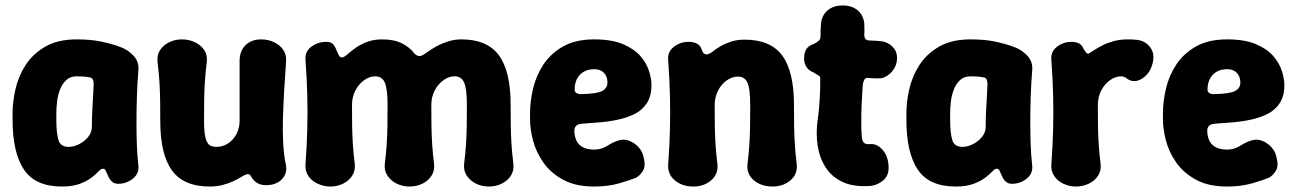

<svg xmlns="http://www.w3.org/2000/svg" viewBox="-20 -663 4742 702"><path d="M206 19Q109 19 67.5 -43Q26 -105 26 -225V-250Q26 -292 37 -339Q48 -386 74.5 -426.5Q101 -467 146.5 -493Q192 -519 261 -519Q312 -519 350 -511Q388 -503 418 -492Q447 -482 468 -459.5Q489 -437 486 -406Q482 -357 480.5 -309Q479 -261 479 -216.5Q479 -172 480.5 -131.5Q482 -91 486 -58Q489 -28 465.5 -9.5Q442 9 412 9Q399 9 390.5 2Q382 -5 376 -18Q370 -30 367 -38Q364 -46 356 -46Q349 -46 340 -36Q331 -26 314.5 -13.5Q298 -1 272 9Q246 19 206 19ZM231 -126Q250 -126 269.5 -136Q289 -146 302.5 -162.5Q316 -179 316 -200Q316 -228 317 -250.5Q318 -273 319.5 -295.5Q321 -318 322 -345Q325 -379 308 -380Q300 -382 287.5 -383Q275 -384 261 -384Q237 -384 222 -370Q207 -356 199 -334.5Q191 -313 188.5 -290.5Q186 -268 186 -250V-225Q186 -177 193.5 -151.5Q201 -126 231 -126Z M1025 -62Q1032 -31 1011.5 -8.5Q991 14 952 14Q933 14 919.5 5.5Q906 -3 898 -18Q895 -24 891 -25.5Q887 -27 882 -26Q873 -23 861 -15.5Q849 -8 832 0Q815 8 793.5 13.5Q772 19 746 19Q652 19 609 -39.5Q566 -98 566 -221Q566 -263 565.5 -296Q565 -329 563 -362.5Q561 -396 556 -436Q553 -461 565 -479.5Q577 -498 598.5 -508.5Q620 -519 645 -519Q671 -519 693 -508.5Q715 -498 727 -479.5Q739 -461 736 -436Q731 -396 729 -362.5Q727 -329 726.5 -296Q726 -263 726 -221Q726 -184 730.5 -163Q735 -142 744.5 -134Q754 -126 771 -126Q794 -126 813 -138Q832 -150 844 -172Q856 -194 856 -221Q856 -263 856 -297Q856 -331 856 -364.5Q856 -398 856 -440Q856 -476 877.5 -497.5Q899 -519 935 -519Q960 -519 981.5 -509Q1003 -499 1015.5 -481Q1028 -463 1026 -438Q1022 -386 1019 -333Q1016 -280 1014.5 -230Q1013 -180 1015.5 -137Q1018 -94 1025 -62Z M1188 19Q1164 19 1142 9Q1120 -1 1107.5 -19.5Q1095 -38 1097 -62Q1102 -131 1103.5 -192Q1105 -253 1103.5 -314Q1102 -375 1097 -444Q1094 -474 1118 -492Q1142 -510 1174 -510Q1189 -510 1197 -502Q1205 -494 1209 -482Q1213 -474 1217.5 -463.5Q1222 -453 1230 -453Q1237 -453 1248.5 -463Q1260 -473 1277.5 -486Q1295 -499 1320 -509Q1345 -519 1377 -519Q1421 -519 1449.5 -504.5Q1478 -490 1493 -470Q1499 -462 1508 -459Q1517 -456 1526 -462Q1534 -466 1547 -475.5Q1560 -485 1577.5 -494.5Q1595 -504 1618 -511.5Q1641 -519 1667 -519Q1761 -519 1804 -461Q1847 -403 1847 -279Q1847 -237 1847.5 -203.5Q1848 -170 1850 -137.5Q1852 -105 1857 -64Q1860 -40 1848 -21Q1836 -2 1814.5 8.5Q1793 19 1768 19Q1742 19 1720.5 8.5Q1699 -2 1686.5 -21Q1674 -40 1677 -64Q1682 -105 1684 -137.5Q1686 -170 1686.5 -203.5Q1687 -237 1687 -279Q1687 -338 1677 -361Q1667 -384 1642 -384Q1621 -384 1601 -369.5Q1581 -355 1569 -331.5Q1557 -308 1557 -279Q1557 -237 1557.5 -203.5Q1558 -170 1560 -137.5Q1562 -105 1567 -64Q1570 -40 1558 -21Q1546 -2 1524.5 8.5Q1503 19 1478 19Q1452 19 1430.5 8.5Q1409 -2 1396.5 -21Q1384 -40 1387 -64Q1392 -105 1394 -137.5Q1396 -170 1396.5 -203.5Q1397 -237 1397 -279Q1397 -338 1387 -361Q1377 -384 1352 -384Q1331 -384 1311 -369.5Q1291 -355 1279 -331.5Q1267 -308 1267 -279Q1267 -237 1267.5 -203.5Q1268 -170 1270 -137.5Q1272 -105 1277 -64Q1280 -40 1268 -21Q1256 -2 1234.5 8.5Q1213 19 1188 19Z M2153 19Q2084 19 2038.5 -6Q1993 -31 1966.5 -69Q1940 -107 1929 -149Q1918 -191 1918 -225V-250Q1918 -292 1929 -339Q1940 -386 1966.5 -426.5Q1993 -467 2038.5 -493Q2084 -519 2153 -519Q2217 -519 2258 -501.5Q2299 -484 2321.5 -458Q2344 -432 2353 -403Q2362 -374 2362 -352Q2362 -313 2346 -287.5Q2330 -262 2303.5 -248Q2277 -234 2244 -226.5Q2211 -219 2176.5 -216Q2142 -213 2112 -211Q2093 -210 2086.5 -203Q2080 -196 2080 -186Q2080 -165 2087.5 -149Q2095 -133 2111.5 -124.5Q2128 -116 2153 -116Q2178 -116 2200.5 -130Q2223 -144 2240 -149Q2260 -156 2280 -148.5Q2300 -141 2314.5 -125Q2329 -109 2333 -89Q2342 -56 2330.5 -38Q2319 -20 2305 -13Q2286 -5 2245 7Q2204 19 2153 19ZM2106 -319Q2163 -320 2182 -330.5Q2201 -341 2201 -361Q2201 -376 2195 -387Q2189 -398 2178.5 -404Q2168 -410 2153 -410Q2130 -410 2114 -400.5Q2098 -391 2089.5 -374.5Q2081 -358 2081 -335Q2081 -326 2089 -322Q2097 -318 2106 -319Z M2423 -443Q2420 -473 2443.5 -491.5Q2467 -510 2497 -510Q2515 -510 2528 -503.5Q2541 -497 2546 -481Q2549 -471 2555 -466.5Q2561 -462 2572 -466Q2578 -468 2588.5 -476.5Q2599 -485 2615.5 -494.5Q2632 -504 2653.5 -511Q2675 -518 2703 -518Q2797 -518 2840 -460Q2883 -402 2883 -278Q2883 -236 2883.5 -203Q2884 -170 2886 -137Q2888 -104 2893 -63Q2897 -27 2870.5 -4Q2844 19 2805 19Q2763 19 2736 -4Q2709 -27 2713 -63Q2718 -104 2720 -137Q2722 -170 2722.5 -203Q2723 -236 2723 -278Q2723 -338 2713 -360.5Q2703 -383 2678 -383Q2657 -383 2637 -369Q2617 -355 2605 -331Q2593 -307 2593 -278Q2593 -236 2593.5 -203Q2594 -170 2596 -137Q2598 -104 2603 -63Q2607 -27 2580.5 -4Q2554 19 2515 19Q2475 19 2448 -3Q2421 -25 2423 -61Q2428 -130 2429.5 -191Q2431 -252 2429.5 -313.5Q2428 -375 2423 -443Z M3161 17Q3100 21 3060 2Q3020 -17 2998 -52Q2976 -87 2969.5 -131Q2963 -175 2969 -220Q2973 -248 2975 -271.5Q2977 -295 2978 -318.5Q2979 -342 2979 -370Q2980 -380 2977 -383.5Q2974 -387 2968 -390Q2962 -393 2955 -398Q2937 -405 2928.5 -418Q2920 -431 2920 -451Q2920 -470 2928 -483Q2936 -496 2955 -502Q2966 -508 2973 -513.5Q2980 -519 2980 -530Q2980 -541 2980.5 -555Q2981 -569 2982 -579Q2986 -609 3007 -626Q3028 -643 3061 -643Q3094 -643 3115 -626Q3136 -609 3140 -578Q3140 -568 3140.5 -557.5Q3141 -547 3140 -536Q3140 -515 3159 -515Q3171 -515 3182.5 -514Q3194 -513 3205 -512Q3228 -508 3244 -491.5Q3260 -475 3260 -451Q3260 -425 3243.5 -404Q3227 -383 3203 -377Q3192 -376 3179 -376.5Q3166 -377 3154 -378Q3145 -380 3140 -371Q3135 -362 3134 -345Q3132 -314 3130.5 -285Q3129 -256 3129 -216Q3129 -180 3131 -162.5Q3133 -145 3140 -140Q3147 -135 3160 -136Q3187 -139 3208 -114Q3229 -89 3229 -49Q3229 -19 3207.5 -2Q3186 15 3161 17Z M3474 19Q3377 19 3335.5 -43Q3294 -105 3294 -225V-250Q3294 -292 3305 -339Q3316 -386 3342.5 -426.5Q3369 -467 3414.5 -493Q3460 -519 3529 -519Q3580 -519 3618 -511Q3656 -503 3686 -492Q3715 -482 3736 -459.5Q3757 -437 3754 -406Q3750 -357 3748.5 -309Q3747 -261 3747 -216.5Q3747 -172 3748.5 -131.5Q3750 -91 3754 -58Q3757 -28 3733.5 -9.5Q3710 9 3680 9Q3667 9 3658.5 2Q3650 -5 3644 -18Q3638 -30 3635 -38Q3632 -46 3624 -46Q3617 -46 3608 -36Q3599 -26 3582.5 -13.5Q3566 -1 3540 9Q3514 19 3474 19ZM3499 -126Q3518 -126 3537.5 -136Q3557 -146 3570.5 -162.5Q3584 -179 3584 -200Q3584 -228 3585 -250.5Q3586 -273 3587.5 -295.5Q3589 -318 3590 -345Q3593 -379 3576 -380Q3568 -382 3555.5 -383Q3543 -384 3529 -384Q3505 -384 3490 -370Q3475 -356 3467 -334.5Q3459 -313 3456.5 -290.5Q3454 -268 3454 -250V-225Q3454 -177 3461.5 -151.5Q3469 -126 3499 -126Z M3913 19Q3890 19 3868.5 9Q3847 -1 3834.5 -19.5Q3822 -38 3824 -62Q3829 -131 3830.5 -192Q3832 -253 3830.5 -314Q3829 -375 3824 -444Q3821 -474 3844.5 -492Q3868 -510 3898 -510Q3916 -510 3926.5 -503.5Q3937 -497 3942 -484Q3948 -474 3952.5 -469.5Q3957 -465 3962 -468Q3969 -472 3981 -480Q3993 -488 4010.5 -497Q4028 -506 4051.5 -512.5Q4075 -519 4104 -519Q4114 -519 4123 -518.5Q4132 -518 4139 -517Q4170 -513 4187.5 -487Q4205 -461 4191 -421Q4185 -402 4170 -387Q4155 -372 4137 -367.5Q4119 -363 4101 -375Q4097 -379 4091 -381.5Q4085 -384 4079 -384Q4058 -384 4038 -369.5Q4018 -355 4006 -331.5Q3994 -308 3994 -279Q3994 -237 3994.5 -203.5Q3995 -170 3997 -137.5Q3999 -105 4004 -64Q4007 -40 3995 -21Q3983 -2 3961 8.5Q3939 19 3913 19Z M4467 19Q4398 19 4352.5 -6Q4307 -31 4280.5 -69Q4254 -107 4243 -149Q4232 -191 4232 -225V-250Q4232 -292 4243 -339Q4254 -386 4280.5 -426.5Q4307 -467 4352.5 -493Q4398 -519 4467 -519Q4531 -519 4572 -501.5Q4613 -484 4635.5 -458Q4658 -432 4667 -403Q4676 -374 4676 -352Q4676 -313 4660 -287.5Q4644 -262 4617.5 -248Q4591 -234 4558 -226.5Q4525 -219 4490.5 -216Q4456 -213 4426 -211Q4407 -210 4400.5 -203Q4394 -196 4394 -186Q4394 -165 4401.5 -149Q4409 -133 4425.5 -124.5Q4442 -116 4467 -116Q4492 -116 4514.5 -130Q4537 -144 4554 -149Q4574 -156 4594 -148.5Q4614 -141 4628.5 -125Q4643 -109 4647 -89Q4656 -56 4644.5 -38Q4633 -20 4619 -13Q4600 -5 4559 7Q4518 19 4467 19ZM4420 -319Q4477 -320 4496 -330.5Q4515 -341 4515 -361Q4515 -376 4509 -387Q4503 -398 4492.5 -404Q4482 -410 4467 -410Q4444 -410 4428 -400.5Q4412 -391 4403.5 -374.5Q4395 -358 4395 -335Q4395 -326 4403 -322Q4411 -318 4420 -319Z"/></svg>

Font: Winky Sans
Style: Bold
Weight: 700
Designer: Simon Atzbach
Foundry: typofactur
Version: Version 1.205